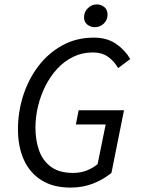

<svg xmlns="http://www.w3.org/2000/svg" viewBox="-20 -839 640 871"><path d="M299.6 12Q222 12 168.7 -21.1Q115.5 -54.3 88.5 -113.6Q61.5 -172.8 61.5 -252.6Q61.5 -330.8 85.1 -405Q108.8 -479.3 153.8 -538.6Q198.7 -597.9 262.6 -633.1Q326.4 -668.3 405.7 -668.3Q465 -668.3 505.9 -640.5Q546.7 -612.7 570.9 -571.2L516 -530.1Q497.4 -562.2 469.6 -581.7Q441.9 -601.1 401.5 -601.1Q352.9 -601.1 312.2 -581.3Q271.5 -561.6 239.7 -527.1Q207.9 -492.6 185.9 -448.7Q163.9 -404.9 152.3 -356.3Q140.8 -307.8 140.8 -260.1Q140.8 -201.7 157.7 -155.3Q174.5 -108.8 212.2 -81.6Q249.9 -54.5 311.2 -54.5Q346.6 -54.5 375.1 -66.2Q403.6 -78 422.8 -94.5L459.4 -274.5H324.2L336.8 -338.8H542.5L485.6 -54.7Q450.5 -25.5 403.4 -6.7Q356.3 12 299.6 12ZM409.8 -715.7Q390.8 -715.7 376 -727.6Q361.2 -739.4 361.2 -760.6Q361.2 -785.2 378.8 -802.1Q396.3 -819 419.3 -819Q438.6 -819 453.2 -807Q467.9 -794.9 467.9 -772.8Q467.9 -748.4 450.8 -732Q433.7 -715.7 409.8 -715.7Z"/></svg>

Font: SourceCodeVF
Style: Italic
Weight: 200
Italic angle: -11°
Monospace: yes
Designer: Paul D. Hunt, Teo Tuominen
Foundry: Adobe
Version: Version 1.026;hotconv 1.1.0;makeotfexe 2.6.0